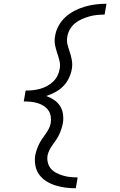

<svg xmlns="http://www.w3.org/2000/svg" viewBox="-20 -853 640 1026"><path d="M385 153Q357 153 330 149.5Q303 146 277 138Q251 130 228.5 116Q206 102 190.5 81.5Q175 61 169.5 34Q164 7 168 -22Q171 -37 176 -52Q181 -67 188 -81.5Q195 -96 204.5 -110Q214 -124 223.5 -137Q233 -150 240.5 -164.5Q248 -179 251 -195Q254 -214 251 -232Q248 -250 238 -264Q228 -278 213 -287.5Q198 -297 181 -302Q164 -307 145 -309Q126 -311 107 -311L117 -369Q136 -369 155 -371Q174 -373 193 -378Q212 -383 230 -392.5Q248 -402 263 -416Q278 -430 287 -448Q296 -466 299 -485Q303 -508 297.5 -529.5Q292 -551 285 -571.5Q278 -592 274 -613.5Q270 -635 274 -658Q278 -687 292.5 -714Q307 -741 329.5 -761.5Q352 -782 379.5 -796Q407 -810 435 -818Q463 -826 492 -829.5Q521 -833 549 -833L539 -775Q519 -775 498.5 -773Q478 -771 458.5 -765.5Q439 -760 419 -751.5Q399 -743 382 -729.5Q365 -716 354 -697Q343 -678 340 -658Q336 -638 340 -619Q344 -600 351 -581V-580Q359 -558 363.5 -534Q368 -510 364 -485Q360 -461 348.5 -436.5Q337 -412 318.5 -393Q300 -374 276 -361Q252 -348 227 -340Q250 -332 269 -319Q288 -306 300.5 -287Q313 -268 316.5 -243.5Q320 -219 316 -195Q313 -179 308 -164Q303 -149 296.5 -134.5Q290 -120 280.5 -106.5Q271 -93 261.5 -79.5Q252 -66 244.5 -51.5Q237 -37 234 -22Q231 -2 236 17Q241 36 253 49.5Q265 63 282 71.5Q299 80 317.5 85.5Q336 91 355.5 93Q375 95 395 95Z"/></svg>

Font: Iosevka Aile Light Oblique
Style: Regular
Weight: 300
Italic angle: -9°
Designer: Belleve Invis
Foundry: Belleve Invis
Version: Version 31.1.0; ttfautohint (v1.8.4)